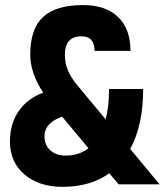

<svg xmlns="http://www.w3.org/2000/svg" viewBox="-20 -723 646 753"><path d="M445.3 0 408.7 -43.5Q334.5 9.8 225.6 9.8Q132.8 9.8 75.9 -38.8Q19 -87.4 19 -168Q19 -236.8 52.7 -286.4Q86.4 -335.9 149.4 -359.9Q98.6 -436.5 98.6 -508.8Q98.6 -609.4 148.7 -656.2Q198.7 -703.1 306.2 -703.1Q394.5 -703.1 443.1 -656.2Q491.7 -609.4 491.7 -523.4H350.6Q350.6 -580.6 299.8 -580.6Q234.4 -580.6 234.4 -507.8Q234.4 -475.1 246.8 -446Q259.3 -417 284.7 -386.7L394.5 -254.9Q407.7 -306.6 407.7 -374H541.5Q541.5 -231.9 490.7 -138.7L606 0ZM327.1 -141.6 223.6 -265.6Q154.3 -240.7 154.3 -189Q154.3 -154.8 177 -133.8Q199.7 -112.8 237.3 -112.8Q289.6 -112.8 327.1 -141.6Z"/></svg>

Font: Cascadia Code PL
Style: Bold
Weight: 700
Monospace: yes
Designer: Aaron Bell
Foundry: Saja Typeworks
Version: Version 2404.023; ttfautohint (v1.8.4)